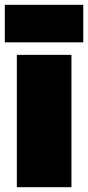

<svg xmlns="http://www.w3.org/2000/svg" viewBox="-37 -778 366 798"><path d="M33 0V-550H260V0ZM-17 -602V-758H309V-602Z"/></svg>

Font: Georama ExtraCondensed Thin Black
Style: Regular
Weight: 900
Version: Version 1.001